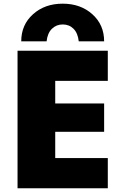

<svg xmlns="http://www.w3.org/2000/svg" viewBox="-20 -1000 655 1020"><path d="M73.2 0V-730.5H552.7V-570.3H273.4V-450.2H533.2V-299.8H273.4V-160.2H552.7V0ZM92.8 -780.3Q92.8 -868.2 155.3 -924.3Q217.8 -980.5 313 -980.5Q408.2 -980.5 470.7 -924.3Q533.2 -868.2 533.2 -780.3H398.4Q393.6 -824.2 370.6 -847.2Q347.7 -870.1 313.5 -870.1Q279.3 -870.1 255.9 -847.2Q232.4 -824.2 227.5 -780.3Z"/></svg>

Font: GenEi M Gothic v2 Black
Style: Regular
Weight: 900
Version: Version 2.0